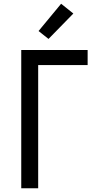

<svg xmlns="http://www.w3.org/2000/svg" viewBox="-20 -1001 540 1021"><path d="M93 0V-735H446V-655H183V0ZM238 -794 185 -836 305 -981 370 -929Z"/></svg>

Font: Iosevka Term Medium
Style: Regular
Weight: 500
Monospace: yes
Designer: Belleve Invis
Foundry: Belleve Invis
Version: Version 26.3.1